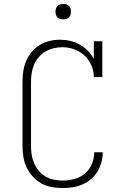

<svg xmlns="http://www.w3.org/2000/svg" viewBox="-20 -944 640 972"><path d="M297 8Q270 8 242 3Q214 -2 189.5 -15.5Q165 -29 146 -50Q127 -71 115 -96Q103 -121 98.5 -149Q94 -177 94 -205V-530Q94 -557 98 -584Q102 -611 112.5 -635.5Q123 -660 140.5 -681Q158 -702 181 -716Q204 -730 230.5 -736.5Q257 -743 284 -743Q310 -743 335.5 -737Q361 -731 383.5 -718.5Q406 -706 424.5 -687Q443 -668 455 -646V-735H498V-554H455Q455 -585 442.5 -613.5Q430 -642 407.5 -663Q385 -684 355.5 -694.5Q326 -705 295 -705Q273 -705 251 -699.5Q229 -694 210 -683Q191 -672 176 -654.5Q161 -637 152.5 -617Q144 -597 140.5 -574.5Q137 -552 137 -530V-205Q137 -182 140.5 -160Q144 -138 153 -117Q162 -96 176.5 -79Q191 -62 210.5 -50.5Q230 -39 252.5 -34.5Q275 -30 297 -30Q328 -30 357.5 -38Q387 -46 410 -65.5Q433 -85 445 -113.5Q457 -142 457 -172V-173H500V-172Q500 -146 493 -121Q486 -96 473 -74.5Q460 -53 440 -36.5Q420 -20 397 -10Q374 0 348.5 4Q323 8 297 8ZM300 -846Q292 -846 284.5 -848Q277 -850 271 -856Q265 -862 263 -869.5Q261 -877 261 -885Q261 -893 263 -900.5Q265 -908 271 -914Q277 -920 284.5 -922Q292 -924 300 -924Q308 -924 315.5 -922Q323 -920 329 -914Q335 -908 337 -900.5Q339 -893 339 -885Q339 -877 337 -869.5Q335 -862 329 -856Q323 -850 315.5 -848Q308 -846 300 -846Z"/></svg>

Font: Iosevka Etoile Extralight
Style: Regular
Weight: 200
Designer: Belleve Invis
Foundry: Belleve Invis
Version: Version 22.1.2; ttfautohint (v1.8.4)